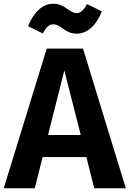

<svg xmlns="http://www.w3.org/2000/svg" viewBox="-30 -1007 693 1027"><path d="M380 -827C441 -827 487 -876 515 -946L436 -985C418 -954 403 -937 379 -937C362 -937 348 -947 329 -960C308 -975 287 -987 254 -987C192 -987 146 -932 120 -867L199 -828C216 -860 231 -877 256 -877C274 -877 288 -867 308 -853C328 -838 350 -827 380 -827ZM474 0H643L414 -747H220L-10 0H156L198 -167H432ZM227 -285 314 -630 402 -285Z"/></svg>

Font: Glow Sans SC Normal
Style: Bold
Weight: 700
Designer: Ryoko NISHIZUKA (kana, bopomofo & ideographs); Paul D. Hunt (Latin, Greek & Cyrillic); Sandoll Communications, Soo-young
Version: Version 0.93